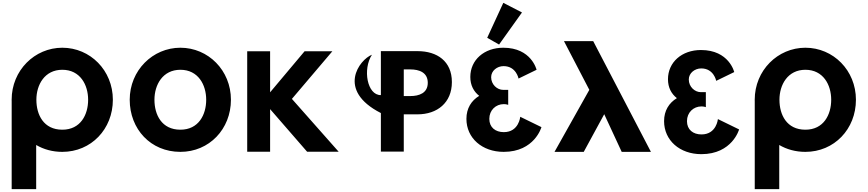

<svg xmlns="http://www.w3.org/2000/svg" viewBox="-20 -1060 6055 1340"><path d="M61.3 -363.9C61.3 -359.8 61.4 -355.7 61.5 -351.7V260H232.5V-48.1C284.6 -17.5 346.4 -0.1 414.9 -0.1C616.4 -0.1 767.7 -159.1 767.7 -363.9C767.7 -568.8 609.6 -726.9 414.9 -726.9C222 -726.9 61.3 -568.8 61.3 -363.9ZM233.9 -363.9C233.9 -468.5 291.7 -573 414.9 -573C539 -573 595.1 -468.5 595.1 -363.9C595.1 -259.4 542.4 -154.8 414.9 -154.8C284 -154.8 233.9 -259.4 233.9 -363.9Z M1057.9 -363.9C1057.9 -468.5 1115.7 -573 1238.9 -573C1363 -573 1419.1 -468.5 1419.1 -363.9C1419.1 -259.4 1366.4 -154.8 1238.9 -154.8C1108 -154.8 1057.9 -259.4 1057.9 -363.9ZM885.3 -363.9C885.3 -159.1 1031.5 -0.1 1238.9 -0.1C1440.4 -0.1 1591.7 -159.1 1591.7 -363.9C1591.7 -568.8 1433.6 -726.9 1238.9 -726.9C1046 -726.9 885.3 -568.8 885.3 -363.9Z M2343.7 -0.9 2017.3 -369.8 2299.5 -702.1H2105.7L1865.1 -415.7V-702.1H1705.3V-0.9H1865.1V-298.4L2123.5 -0.9Z M2798 -389.5V-575.6H2843.1C2906 -575.6 2965.5 -554.4 2965.5 -482.1C2965.5 -410.7 2906 -389.5 2843.1 -389.5ZM2638.2 -271V-1.9H2798V-262H2894.1C3030.9 -262 3133.8 -342.7 3133.8 -487.2C3133.8 -632.6 3030.9 -703.1 2894.1 -703.1H2638.2V-396.2C2542.5 -394.8 2509.8 -576.7 2575.9 -678C2489.4 -645 2326 -430.2 2638.2 -271Z M3599 -511.8 3724.8 -573C3724.8 -573 3689.1 -726.9 3492.8 -726.9C3359.3 -726.9 3262.4 -641.9 3262.4 -522.9C3262.4 -465.1 3286.2 -420.9 3324.5 -391.1C3270 -358 3235.2 -304.4 3235.2 -230.5C3235.2 -96.2 3344.8 -0.1 3495.3 -0.1C3711.2 -0.1 3758.8 -172.7 3758.8 -172.7L3610.9 -244.9C3610.9 -244.9 3601.5 -137.8 3496.2 -137.8C3437.5 -137.8 3395 -171 3395 -230.5C3395 -290.8 3440 -333.3 3496.2 -333.3C3513.2 -333.3 3526.8 -328.2 3526.8 -328.2V-432.8H3491.9C3449.4 -432.8 3407.8 -470.2 3407.8 -521.2C3407.8 -566.2 3449.4 -598.5 3494.5 -598.5C3582.8 -598.5 3599 -511.8 3599 -511.8ZM3380.3 -796.2 3463.1 -749.1 3623 -973 3492.7 -1040.2Z M4319 0H4523L4120 -773H3916L4093 -433L3850 0H4054L4197 -263Z M4978.5 -495.8 5104.3 -557C5104.3 -557 5068.6 -710.9 4872.2 -710.9C4738.8 -710.9 4641.9 -625.9 4641.9 -506.9C4641.9 -449.1 4665.7 -404.9 4704 -375.1C4649.5 -342 4614.7 -288.4 4614.7 -214.5C4614.7 -80.2 4724.3 15.9 4874.8 15.9C5090.7 15.9 5138.3 -156.7 5138.3 -156.7L4990.4 -228.9C4990.4 -228.9 4981 -121.8 4875.7 -121.8C4817 -121.8 4774.5 -155 4774.5 -214.5C4774.5 -274.8 4819.5 -317.3 4875.7 -317.3C4892.7 -317.3 4906.2 -312.2 4906.2 -312.2V-416.8H4871.4C4828.9 -416.8 4787.2 -454.2 4787.2 -505.2C4787.2 -550.2 4828.9 -582.5 4874 -582.5C4962.3 -582.5 4978.5 -495.8 4978.5 -495.8Z M5247.3 -363.9C5247.3 -359.8 5247.4 -355.7 5247.5 -351.7V260H5418.5V-48.1C5470.6 -17.5 5532.4 -0.1 5600.9 -0.1C5802.4 -0.1 5953.7 -159.1 5953.7 -363.9C5953.7 -568.8 5795.6 -726.9 5600.9 -726.9C5408 -726.9 5247.3 -568.8 5247.3 -363.9ZM5419.9 -363.9C5419.9 -468.5 5477.7 -573 5600.9 -573C5725 -573 5781.1 -468.5 5781.1 -363.9C5781.1 -259.4 5728.4 -154.8 5600.9 -154.8C5470 -154.8 5419.9 -259.4 5419.9 -363.9Z"/></svg>

Font: Sztylet
Style: Bd
Weight: 700
Foundry: Cannot Into Space Fonts, PlusOne Fonts
Version: Version 0.12